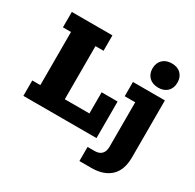

<svg xmlns="http://www.w3.org/2000/svg" viewBox="-168 -800 1174 1155"><g transform="rotate(30 419.0 -222.5)"><path d="M32 0V-107H88V-476H32V-583H314V-476H258V-107H429V-254H540V0ZM520 171V73H569Q601 73 617.5 55.5Q634 38 634 6V-303H561V-402H783V-7Q783 82 735.5 126.5Q688 171 603 171ZM709 -448Q669 -448 645.5 -471Q622 -494 622 -532Q622 -570 645.5 -593Q669 -616 709 -616Q749 -616 772 -593Q795 -570 795 -532Q795 -494 772 -471Q749 -448 709 -448Z"/></g></svg>

Font: Rokkitt ExtraBold
Style: Regular
Weight: 800
Version: Version 3.103